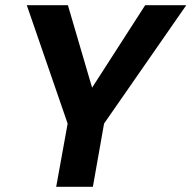

<svg xmlns="http://www.w3.org/2000/svg" viewBox="-20 -718 736 738"><path d="M240 -243 83 -698H241L334 -381L538 -698H696L380 -243L337 0H196Z"/></svg>

Font: Poppins SemiBold
Style: Italic
Weight: 600
Italic angle: -10°
Designer: Ninad Kale (Devanagari), Jonny Pinhorn (Latin)
Foundry: Indian Type Foundry
Version: Version 3.200;PS 1.000;hotconv 16.6.54;makeotf.lib2.5.65590